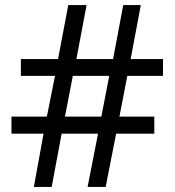

<svg xmlns="http://www.w3.org/2000/svg" viewBox="-20 -734 686 754"><path d="M480 -436 449 -276H586V-209H436L395 0H324L365 -209H222L183 0H113L151 -209H25V-276H164L196 -436H62V-502H208L248 -714H320L280 -502H424L464 -714H533L493 -502H620V-436ZM235 -276H378L409 -436H266Z"/></svg>

Font: uguzrati85
Style: Book
Weight: 400
Designer: Jelle Bosma - Monotype Design Team, Universal Thirst
Foundry: Monotype Imaging Inc.
Version: Version 2.106